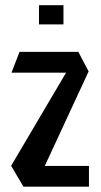

<svg xmlns="http://www.w3.org/2000/svg" viewBox="-20 -704 382 724"><path d="M23.8 -430.1V-431.1L53.6 -508.3H275.4L266 -430.1ZM139.8 -58.8 22.2 -78.3V-79.2L275.4 -508.3L314.2 -434.7ZM68.5 0 22.2 -78.3H315.4V0ZM127 -611.9V-684.3H219.3V-611.9Z"/></svg>

Font: Foldit Thin
Style: Regular
Weight: 100
Designer: Sophia Tai
Foundry: Sophia Tai
Version: Version 1.003